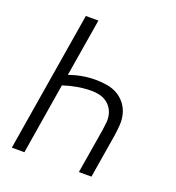

<svg xmlns="http://www.w3.org/2000/svg" viewBox="-133 -841 866 947"><g transform="rotate(20 300.0 -367.5)"><path d="M35 0 156 -735H222L172 -432Q206 -444 240.5 -450Q275 -456 309 -456Q340 -456 370 -451Q400 -446 424.5 -432Q449 -418 466.5 -395.5Q484 -373 491.5 -345Q499 -317 497 -286.5Q495 -256 490 -225L453 0H387L426 -235Q429 -256 431 -276.5Q433 -297 428.5 -316.5Q424 -336 413 -352Q402 -368 386 -378.5Q370 -389 350.5 -393.5Q331 -398 310 -398Q273 -398 235.5 -391.5Q198 -385 162 -373L101 0Z"/></g></svg>

Font: Iosevka Aile Light
Style: Italic
Weight: 300
Italic angle: -9°
Designer: Belleve Invis
Foundry: Belleve Invis
Version: Version 31.1.0; ttfautohint (v1.8.4)